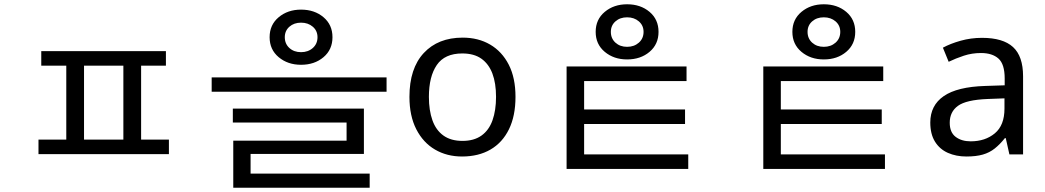

<svg xmlns="http://www.w3.org/2000/svg" viewBox="-20 -722 4886 898"><path d="M173 -483H756V-415H173ZM160 -69H770V-1H160ZM290 -429H373V-42H290ZM557 -429H640V-42H557Z M1388 -677Q1451 -677 1493 -641.5Q1535 -606 1535 -548Q1535 -490 1493 -454.5Q1451 -419 1388 -419Q1326 -419 1283.5 -454.5Q1241 -490 1241 -548Q1241 -606 1283.5 -641.5Q1326 -677 1388 -677ZM1388 -616Q1355 -616 1333.5 -597Q1312 -578 1312 -548Q1312 -517 1333.5 -497.5Q1355 -478 1388 -478Q1421 -478 1443 -497.5Q1465 -517 1465 -548Q1465 -578 1443 -597Q1421 -616 1388 -616ZM970 -360H1788V-293H970ZM1069 -214H1682V-2H1152V112H1071V-64H1601V-149H1069ZM1071 90H1709V156H1071Z M2391 -269Q2391 -180 2360.5 -117.5Q2330 -55 2274 -22.5Q2218 10 2141 10Q2070 10 2014.5 -22.5Q1959 -55 1927 -117.5Q1895 -180 1895 -269Q1895 -402 1962 -474Q2029 -546 2144 -546Q2217 -546 2272.5 -513.5Q2328 -481 2359.5 -419.5Q2391 -358 2391 -269ZM1986 -269Q1986 -206 2002.5 -159.5Q2019 -113 2054 -88Q2089 -63 2143 -63Q2197 -63 2232 -88Q2267 -113 2283.5 -159.5Q2300 -206 2300 -269Q2300 -333 2283 -378Q2266 -423 2231.5 -447.5Q2197 -472 2142 -472Q2060 -472 2023 -418Q1986 -364 1986 -269Z M2913 -702Q2976 -702 3018 -666.5Q3060 -631 3060 -573Q3060 -515 3018 -479.5Q2976 -444 2913 -444Q2851 -444 2808.5 -479.5Q2766 -515 2766 -573Q2766 -631 2808.5 -666.5Q2851 -702 2913 -702ZM2913 -641Q2880 -641 2858.5 -622Q2837 -603 2837 -573Q2837 -542 2858.5 -522.5Q2880 -503 2913 -503Q2946 -503 2968 -522.5Q2990 -542 2990 -573Q2990 -603 2968 -622Q2946 -641 2913 -641ZM2630 -411H3191V-343H2712V35H2630ZM2630 0H3199V68H2630ZM2649 -210H3184V-142H2649Z M3833 -702Q3896 -702 3938 -666.5Q3980 -631 3980 -573Q3980 -515 3938 -479.5Q3896 -444 3833 -444Q3771 -444 3728.5 -479.5Q3686 -515 3686 -573Q3686 -631 3728.5 -666.5Q3771 -702 3833 -702ZM3833 -641Q3800 -641 3778.5 -622Q3757 -603 3757 -573Q3757 -542 3778.5 -522.5Q3800 -503 3833 -503Q3866 -503 3888 -522.5Q3910 -542 3910 -573Q3910 -603 3888 -622Q3866 -641 3833 -641ZM3550 -411H4111V-343H3632V35H3550ZM3550 0H4119V68H3550ZM3569 -210H4104V-142H3569Z M4573 -545Q4671 -545 4718 -502Q4765 -459 4765 -365V0H4701L4684 -76H4680Q4657 -47 4632.5 -27.5Q4608 -8 4576.5 1Q4545 10 4500 10Q4452 10 4413.5 -7Q4375 -24 4353 -59.5Q4331 -95 4331 -149Q4331 -229 4394 -272.5Q4457 -316 4588 -320L4679 -323V-355Q4679 -422 4650 -448Q4621 -474 4568 -474Q4526 -474 4488 -461.5Q4450 -449 4417 -433L4390 -499Q4425 -518 4473 -531.5Q4521 -545 4573 -545ZM4599 -259Q4499 -255 4460.5 -227Q4422 -199 4422 -148Q4422 -103 4449.5 -82Q4477 -61 4520 -61Q4588 -61 4633 -98.5Q4678 -136 4678 -214V-262Z"/></svg>

Font: korean115
Style: Regular
Weight: 400
Designer: Monotype Design Team
Foundry: Monotype Imaging Inc.
Version: Version 2.013